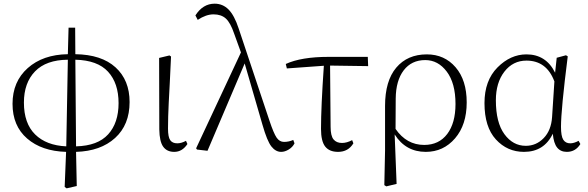

<svg xmlns="http://www.w3.org/2000/svg" viewBox="-20 -820 3230 1054"><path d="M393.6 -492.2 397.5 -16.6Q516.6 -19.5 573.7 -82.5Q630.9 -145.5 630.9 -253.9Q630.9 -363.3 573.2 -426.3Q515.6 -489.3 393.6 -492.2ZM343.8 -16.6 352.5 -492.2Q233.4 -491.2 172.4 -428.2Q111.3 -365.2 111.3 -256.8Q111.3 -142.6 172.9 -82Q234.4 -21.5 343.8 -16.6ZM392.6 -668 393.6 -522.5Q537.1 -520.5 614.3 -450.2Q691.4 -379.9 691.4 -259.8Q691.4 -134.8 611.8 -62.5Q532.2 9.8 397.5 13.7L401.4 201.2L345.7 213.9L335 206.1L342.8 13.7Q209 9.8 128.9 -59.6Q48.8 -128.9 48.8 -250Q48.8 -372.1 132.3 -446.3Q215.8 -520.5 352.5 -522.5L356.4 -668Z M936.5 13.7Q896.5 13.7 876 -14.6Q855.5 -43 854.5 -109.4L853.5 -502L910.2 -515.6L918.9 -509.8Q916 -443.4 912.1 -366.2Q908.2 -289.1 906.2 -254.4Q904.3 -219.7 903.3 -181.6Q902.3 -143.6 902.3 -114.3Q902.3 -67.4 914.6 -50.3Q926.8 -33.2 953.1 -33.2Q975.6 -33.2 1001 -46.9L1008.8 -29.3Q980.5 13.7 936.5 13.7Z M1589.8 -51.8 1596.7 -33.2Q1586.9 -12.7 1565.4 0.5Q1543.9 13.7 1523.4 13.7Q1493.2 13.7 1469.7 -16.1Q1446.3 -45.9 1420.9 -134.8L1323.2 -471.7L1119.1 7.8L1061.5 1L1056.6 -5.9L1302.7 -532.2L1265.6 -634.8Q1245.1 -695.3 1219.7 -718.3Q1194.3 -741.2 1152.3 -741.2Q1111.3 -741.2 1065.4 -710.9L1052.7 -735.4Q1093.8 -799.8 1158.2 -799.8Q1203.1 -799.8 1234.9 -767.6Q1266.6 -735.4 1290 -664.1L1459 -158.2Q1482.4 -87.9 1498.5 -64.5Q1514.6 -41 1539.1 -41Q1565.4 -41 1589.8 -51.8Z M1792 -460 1794.9 -124Q1794.9 -74.2 1811 -54.7Q1827.1 -35.2 1857.4 -35.2Q1883.8 -35.2 1913.1 -50.8L1919.9 -33.2Q1891.6 13.7 1835.9 13.7Q1788.1 13.7 1765.1 -15.6Q1742.2 -44.9 1742.2 -112.3Q1742.2 -232.4 1757.8 -459L1554.7 -444.3L1548.8 -468.8Q1633.8 -507.8 1783.2 -507.8H1999L2001 -457Z M2152.3 -279.3 2151.4 -112.3Q2211.9 -24.4 2308.6 -24.4Q2389.6 -24.4 2435.1 -84.5Q2480.5 -144.5 2480.5 -249Q2480.5 -363.3 2432.6 -426.8Q2384.8 -490.2 2314.5 -490.2Q2239.3 -490.2 2196.3 -434.1Q2153.3 -377.9 2152.3 -279.3ZM2093.8 5.9V-238.3Q2093.8 -376 2155.3 -448.7Q2216.8 -521.5 2323.2 -521.5Q2419.9 -521.5 2481 -450.7Q2542 -379.9 2542 -257.8Q2542 -134.8 2478 -60.5Q2414.1 13.7 2317.4 13.7Q2207 13.7 2146.5 -82L2157.2 189.5L2100.6 203.1L2089.8 196.3Z M3010.7 -177.7 3023.4 -373Q2980.5 -487.3 2870.1 -487.3Q2795.9 -487.3 2749 -426.8Q2702.1 -366.2 2702.1 -269.5Q2702.1 -147.5 2749 -83.5Q2795.9 -19.5 2866.2 -19.5Q2923.8 -19.5 2964.8 -62Q3005.9 -104.5 3010.7 -177.7ZM3156.2 -46.9 3166 -29.3Q3139.6 13.7 3091.8 13.7Q3057.6 13.7 3038.6 -9.8Q3019.5 -33.2 3014.6 -85.9Q2966.8 13.7 2856.4 13.7Q2764.6 13.7 2702.1 -54.7Q2639.6 -123 2639.6 -253.9Q2639.6 -377.9 2710.9 -449.7Q2782.2 -521.5 2870.1 -521.5Q2977.5 -521.5 3027.3 -420.9L3036.1 -502.9L3086.9 -516.6L3096.7 -510.7Q3059.6 -217.8 3059.6 -124Q3059.6 -72.3 3072.3 -52.7Q3085 -33.2 3110.4 -33.2Q3130.9 -33.2 3156.2 -46.9Z"/></svg>

Font: GenYoMin TW TTF ExtraLight
Style: Regular
Weight: 250
Version: Version 1.300